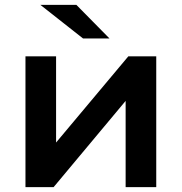

<svg xmlns="http://www.w3.org/2000/svg" viewBox="-20 -764 742 784"><path d="M84 -534H209V-182L504 -534H618V0H493V-352L199 0H84ZM145 -744H292L427 -607H319Z"/></svg>

Font: APTA Sans SemiBold
Style: Bold
Weight: 600
Version: Version 7.200